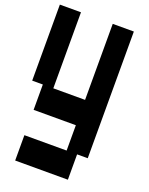

<svg xmlns="http://www.w3.org/2000/svg" viewBox="-164 -814 829 1068"><g transform="rotate(20 250.0 -280.0)"><path d="M63 170V20H313V-130H63V-280H0V-730H125V-280H313V-730H438V20H375V170Z"/></g></svg>

Font: 2P VHS
Style: Regular
Weight: 400
Designer: CodeMan38
Foundry: CodeMan38
Version: Version 3.000